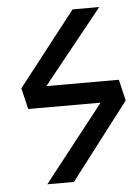

<svg xmlns="http://www.w3.org/2000/svg" viewBox="-51 -729 556 769"><g transform="rotate(-5 227.0 -344.5)"><path d="M215 0H108L375 -340L450 -307ZM450 -307H58L38 -392H430ZM377 -689 112 -359 38 -392 270 -689Z"/></g></svg>

Font: Fira Sans Variable
Style: Italic
Weight: 397
Italic angle: -8°
Designer: Carrois Corporate & Edenspiekermann AG
Foundry: Carrois Corporate GbR & Edenspiekermann AG
Version: Version 4.202